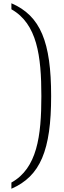

<svg xmlns="http://www.w3.org/2000/svg" viewBox="-20 -795 395 1179"><path d="M50 -775V-738C208 -649 234 -451 234 -205C234 41 208 238 50 326V364C228 287 294 127 294 -205C294 -537 229 -698 50 -775Z"/></svg>

Font: Noto Serif Telugu Light
Style: Regular
Weight: 300
Designer: Jelle Bosma - Monotype Design Team
Foundry: Monotype Imaging Inc.
Version: Version 2.005